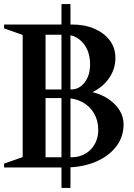

<svg xmlns="http://www.w3.org/2000/svg" viewBox="-29 -820 655 940"><path d="M-9 0V-19L82 -51V-649L-9 -681V-700H324Q386 -700 434 -679Q482 -658 509 -621.5Q536 -585 536 -537Q536 -482 505.5 -438Q475 -394 424 -369Q471 -357 504.5 -333.5Q538 -310 557 -279Q576 -248 576 -211Q576 -149 539 -101.5Q502 -54 437 -27Q372 0 287 0ZM194 -50H319Q378 -50 415 -88Q452 -126 452 -185Q452 -230 431 -265.5Q410 -301 373.5 -320.5Q337 -340 290 -340H194ZM272 100V-800H316V100ZM194 -382H319Q359 -382 385.5 -416.5Q412 -451 412 -505Q412 -569 377.5 -609.5Q343 -650 290 -650H194Z"/></svg>

Font: Wittgenstein Medium
Style: Regular
Weight: 500
Designer: Jörg Drees
Foundry: Jörg Drees
Version: Version 1.500